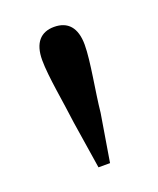

<svg xmlns="http://www.w3.org/2000/svg" viewBox="-77 -861 360 437"><g transform="rotate(-20 103.5 -642.5)"><path d="M103 -810C71 -810 52 -790 52 -748C52 -708 65 -640 71 -590L89 -475H117L136 -590C141 -640 155 -708 155 -748C155 -790 136 -810 103 -810Z"/></g></svg>

Font: Noto Serif CJK SC Medium
Style: Regular
Weight: 500
Designer: Ryoko NISHIZUKA 西塚涼子 (kana & ideographs); Frank Grießhammer (Latin, Greek & Cyrillic); Wenlong ZHANG 张文龙 (bopomofo); San
Foundry: Adobe
Version: Version 2.001;hotconv 1.1.0;makeotfexe 2.6.0